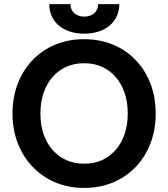

<svg xmlns="http://www.w3.org/2000/svg" viewBox="-20 -903 819 935"><path d="M220 -883C220 -797 287 -739 390 -739C493 -739 561 -797 561 -883H458C458 -847 431 -822 391 -822C351 -822 323 -846 323 -883ZM41 -347C41 -143 186 12 386 12H393C594 12 738 -141 738 -346V-354C738 -560 594 -712 393 -712H386C185 -712 41 -559 41 -353ZM177 -347V-353C177 -497 265 -595 386 -595H393C515 -595 602 -497 602 -353V-347C602 -203 514 -106 394 -106H387C265 -106 177 -203 177 -347Z"/></svg>

Font: Fixel Display SemiBold
Style: Regular
Weight: 600
Designer: AlfaBravo + MacPaw
Foundry: Kyrylo Tkachov, Marchela Mozhyna, Serhii Makarenko, Maria Weinstein, Zakhar Kryvoshyya
Version: Version 1.211